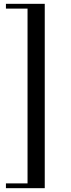

<svg xmlns="http://www.w3.org/2000/svg" viewBox="-20 -735 373 1004"><path d="M11 249V224H124V-690H11V-715H214V249Z"/></svg>

Font: Bailleul Roman
Style: Roman
Weight: 400
Version: Version 1